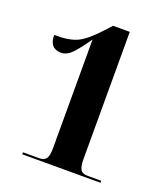

<svg xmlns="http://www.w3.org/2000/svg" viewBox="-132 -813 796 908"><g transform="rotate(20 265.5 -359.0)"><path d="M85 0H479V-10H411Q382 -10 373.5 -27Q365 -44 365 -76V-718H281L248 -682Q192 -621 151 -601Q110 -581 34 -582Q34 -514 93 -514Q121 -514 146.5 -540Q172 -566 212 -624V-76Q212 -38 201.5 -24Q191 -10 167 -10H85Z"/></g></svg>

Font: Noto Serif Display SemiCondensed Extra
Style: Regular
Weight: 800
Width: 4
Designer: Monotype Design Team
Foundry: Monotype Imaging Inc.
Version: Version 1.900